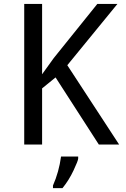

<svg xmlns="http://www.w3.org/2000/svg" viewBox="-20 -734 640 975"><path d="M585 0H481.9L262.2 -340.8L193.8 -285.2V0H103V-713.9H193.8V-356.9L252.9 -439L474.1 -713.9H576.2L321.8 -402.8ZM249 208Q279.3 139.6 290 61H377V70.8Q377 81.5 353.5 131.3Q330.1 181.2 297.4 221.2H249Z"/></svg>

Font: Noto Mono
Style: Regular
Weight: 400
Designer: Monotype Design Team
Foundry: Monotype Imaging Inc.
Version: Version 1.00